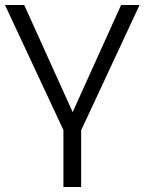

<svg xmlns="http://www.w3.org/2000/svg" viewBox="-45 -549 580 769"><path d="M280 200V-27L514 -529H440L246 -100L52 -529H-25L209 -28V200Z"/></svg>

Font: Montserrat Z
Style: Regular
Weight: 400
Designer: Julieta Ulanovsky
Foundry: Julieta Ulanovsky
Version: Version 8.000